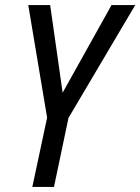

<svg xmlns="http://www.w3.org/2000/svg" viewBox="-20 -734 551 754"><path d="M107 0H192L249 -271L511 -714H418L226 -370L177 -714H91L165 -272Z"/></svg>

Font: Noto Sans Display SemiCondensed
Style: Italic
Weight: 400
Width: 4
Italic angle: -12°
Designer: Monotype Design Team
Foundry: Monotype Imaging Inc.
Version: Version 1.900